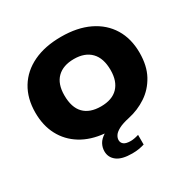

<svg xmlns="http://www.w3.org/2000/svg" viewBox="-209 -948 1364 1376"><g transform="rotate(-30 473.0 -260.0)"><path d="M498 230Q413.5 230 372.8 199Q332 168 332 117Q332 85.5 347.2 57.5Q362.5 29.5 398 7Q287 -3.5 207.2 -52.8Q127.5 -102 84.8 -182.8Q42 -263.5 42 -370Q42 -487.5 94 -572.8Q146 -658 242.5 -704Q339 -750 473 -750Q607 -750 703.5 -703.5Q800 -657 852 -571.8Q904 -486.5 904 -370Q904 -262 862.8 -186.5Q821.5 -111 753.2 -65.8Q685 -20.5 604 -3Q546.5 9.5 515.2 26.2Q484 43 472 61.5Q460 80 460 98Q460 120.5 477.5 133.8Q495 147 534 147Q546 147 562.5 144.2Q579 141.5 600 135V215Q578.5 221.5 554 225.8Q529.5 230 498 230ZM473 -174Q565.5 -174 613.8 -224Q662 -274 662 -366Q662 -464.5 612.5 -515.2Q563 -566 473 -566Q383 -566 333.5 -517.2Q284 -468.5 284 -374Q284 -273.5 332.5 -223.8Q381 -174 473 -174Z"/></g></svg>

Font: Encode Sans Expanded Expanded Black
Style: Regular
Weight: 900
Width: 7
Designer: Multiple Designers
Foundry: Impallari Type
Version: Version 3.000; ttfautohint (v1.8.3) -l 8 -r 50 -G 200 -x 14 